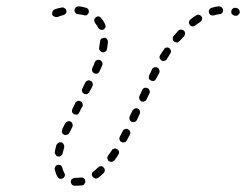

<svg xmlns="http://www.w3.org/2000/svg" viewBox="-20 -578 782 610"><path d="M241 11Q244 10 246 9Q248 8 249 5Q250 3 251 1Q251 -1 251 -4Q250 -9 246 -12Q241 -15 236 -14Q230 -13 223 -13Q221 -13 218 -13Q216 -13 213 -12Q211 -11 209 -9Q207 -8 206 -6Q205 -3 205 -1Q205 4 208 8Q212 12 217 12Q220 12 223 12Q232 12 241 11ZM171 -10Q176 -9 181 -12Q185 -15 186 -20Q187 -25 184 -29Q180 -36 178 -45Q178 -47 176 -49Q175 -51 173 -53Q171 -54 168 -54Q166 -55 163 -54Q158 -53 156 -49Q153 -44 154 -39Q157 -26 163 -16Q166 -11 171 -10ZM312 -32Q313 -35 313 -37Q313 -40 312 -42Q311 -44 309 -46Q306 -50 301 -50Q295 -50 292 -46Q284 -39 277 -33Q275 -32 274 -30Q272 -28 272 -25Q272 -23 272 -20Q273 -18 275 -16Q278 -12 283 -11Q288 -10 292 -13Q301 -20 309 -28Q311 -30 312 -32ZM358 -96Q357 -101 352 -104Q350 -105 348 -106Q345 -106 343 -106Q340 -105 338 -104Q336 -103 335 -100Q329 -92 323 -83Q322 -81 321 -79Q321 -77 321 -74Q322 -72 323 -70Q324 -67 326 -66Q328 -65 331 -64Q333 -63 335 -64Q338 -64 340 -66Q342 -67 344 -69Q350 -77 356 -87Q359 -91 358 -96ZM157 -86Q160 -81 165 -81Q170 -80 174 -83Q178 -86 179 -91Q181 -100 184 -110Q185 -115 182 -120Q180 -124 175 -126Q172 -126 170 -126Q167 -126 165 -124Q163 -123 162 -121Q160 -119 159 -117Q156 -106 154 -95Q154 -90 157 -86ZM394 -155Q394 -158 393 -160Q393 -162 391 -164Q389 -166 387 -167Q383 -170 378 -168Q373 -167 370 -162Q365 -152 361 -144Q358 -139 360 -134Q361 -129 366 -127Q370 -124 375 -126Q380 -127 383 -132Q388 -141 393 -151Q394 -153 394 -155ZM178 -168V-167Q176 -162 177 -157Q179 -152 184 -150Q188 -148 193 -150Q198 -151 200 -156L201 -157L210 -175Q211 -177 211 -180Q211 -182 210 -184Q210 -187 208 -189Q206 -191 204 -192Q202 -193 199 -193Q197 -193 194 -192Q192 -191 190 -190Q188 -188 187 -186ZM424 -226Q423 -231 418 -233Q413 -235 408 -233Q404 -231 401 -227L392 -208Q390 -203 392 -198Q394 -193 398 -191Q403 -189 408 -191Q413 -192 415 -197L424 -216Q426 -221 424 -226ZM219 -250 210 -232Q208 -227 209 -222Q211 -217 216 -215Q220 -213 225 -214Q230 -216 232 -221L241 -239L242 -240Q243 -242 243 -244Q243 -247 242 -249Q241 -252 240 -254Q238 -255 236 -256Q231 -259 226 -257Q221 -255 219 -251ZM455 -291Q453 -296 449 -298Q444 -300 439 -299Q434 -297 432 -292L423 -273Q421 -268 423 -264Q424 -259 429 -256Q434 -254 439 -256Q444 -258 446 -263L455 -282Q457 -286 455 -291ZM241 -287Q243 -282 247 -280Q250 -279 252 -279Q255 -279 257 -279Q259 -280 261 -282Q263 -283 264 -286L274 -305Q276 -309 274 -314Q273 -319 268 -321Q266 -322 263 -323Q261 -323 258 -322Q256 -321 254 -320Q252 -318 251 -316L242 -297Q239 -292 241 -287ZM486 -356Q485 -361 480 -363Q476 -366 471 -364Q466 -363 463 -358Q459 -348 454 -339Q452 -334 453 -329Q455 -324 460 -322Q464 -320 469 -321Q474 -323 476 -328Q481 -337 486 -346Q488 -351 486 -356ZM273 -352Q275 -347 280 -345Q284 -343 289 -344Q294 -346 296 -351Q301 -361 305 -371Q307 -376 304 -381Q302 -385 298 -387Q293 -389 288 -387Q283 -385 281 -380Q278 -371 273 -361Q271 -357 273 -352ZM523 -412Q524 -415 523 -417Q523 -419 521 -421Q520 -424 518 -425Q514 -428 509 -427Q503 -426 501 -421Q495 -413 489 -403Q486 -399 487 -394Q489 -389 493 -386Q497 -383 503 -385Q508 -386 510 -390Q516 -399 521 -408Q523 -410 523 -412ZM297 -418Q300 -413 305 -412Q310 -411 315 -414Q319 -417 320 -422Q322 -434 323 -444Q323 -450 320 -454Q317 -458 312 -458Q306 -458 302 -455Q298 -452 298 -446Q297 -437 295 -427Q294 -422 297 -418ZM568 -472Q568 -477 564 -481Q562 -482 560 -483Q557 -484 555 -484Q552 -484 550 -483Q548 -482 546 -480Q539 -472 532 -464Q528 -460 529 -454Q529 -449 533 -446Q535 -444 538 -444Q540 -443 543 -443Q545 -443 547 -445Q549 -446 551 -448Q558 -456 565 -463Q568 -467 568 -472ZM295 -486Q296 -485 299 -484Q301 -483 304 -483Q306 -483 308 -484Q311 -485 312 -487Q314 -489 315 -491Q316 -494 315 -496Q315 -498 314 -501Q309 -512 301 -521Q298 -525 293 -526Q288 -526 284 -523Q282 -521 281 -519Q280 -517 279 -515Q279 -512 280 -510Q281 -507 282 -505Q288 -498 292 -490Q293 -488 295 -486ZM622 -517Q623 -522 620 -526Q617 -530 612 -531Q607 -532 603 -529Q594 -524 585 -516Q581 -513 580 -508Q580 -503 583 -499Q584 -497 586 -496Q589 -494 591 -494Q594 -494 596 -495Q598 -495 600 -497Q608 -503 617 -509Q621 -512 622 -517ZM189 -535Q192 -539 191 -544Q190 -547 189 -549Q187 -551 185 -552Q183 -554 181 -554Q178 -555 176 -554Q163 -552 153 -548Q151 -547 149 -545Q148 -543 147 -541Q146 -539 146 -536Q145 -534 146 -531Q148 -527 153 -525Q158 -523 163 -524Q170 -527 181 -530Q186 -531 189 -535ZM737 -531Q741 -534 742 -539Q742 -544 739 -548Q736 -552 730 -553H728Q723 -554 719 -550Q715 -547 715 -542Q714 -537 717 -533Q721 -529 726 -528H728Q733 -527 737 -531ZM686 -537Q689 -541 689 -546Q688 -551 684 -555Q680 -558 675 -558Q664 -557 652 -553Q647 -552 645 -547Q642 -543 644 -538Q645 -533 650 -530Q654 -528 659 -529Q669 -532 677 -533Q683 -533 686 -537ZM256 -530Q260 -533 262 -538Q263 -540 262 -543Q262 -545 261 -547Q260 -550 258 -551Q256 -553 254 -553Q242 -557 230 -558Q228 -558 225 -557Q223 -556 221 -555Q219 -553 218 -551Q217 -549 217 -546Q216 -541 220 -537Q223 -533 228 -533Q238 -532 246 -530Q251 -528 256 -530Z"/></svg>

Font: FRB American Cursive Guidelines Dashed
Style: Italic
Weight: 400
Italic angle: -25°
Version: Version 2.0;Modular Font Editor K font №1